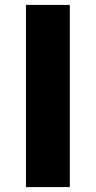

<svg xmlns="http://www.w3.org/2000/svg" viewBox="-20 -764 390 784"><path d="M86 -744H265V0H86Z"/></svg>

Font: KaiGen Gothic SC Heavy
Style: Bold
Weight: 900
Designer: Ryoko NISHIZUKA Ë•øÂ°öÊ∂ºÂ≠ê (kana & ideographs); Paul D. Hunt (Latin, Greek & Cyrillic); Wenlong ZHANG Âº†ÊñáÈæô (bopom
Version: Version 1.001 October 10, 2014